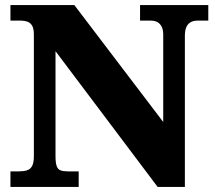

<svg xmlns="http://www.w3.org/2000/svg" viewBox="-20 -734 846 754"><path d="M21 0V-61H54Q72 -61 85.5 -65Q99 -69 106 -82Q113 -95 113 -121V-597Q113 -622 106 -633.5Q99 -645 87.5 -649Q76 -653 63 -653H21V-714H272L621 -255V-597Q621 -618 614.5 -630Q608 -642 597.5 -647.5Q587 -653 573 -653H530V-714H798V-653H755Q740 -653 729 -647Q718 -641 712 -628Q706 -615 706 -593V0H599L198 -533V-121Q198 -95 202.5 -82Q207 -69 218 -65Q229 -61 246 -61H289V0Z"/></svg>

Font: Noto Serif Khmer Black
Style: Regular
Weight: 900
Version: Version 2.003